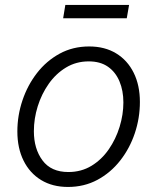

<svg xmlns="http://www.w3.org/2000/svg" viewBox="-20 -740 633 772"><path d="M253.4 11.7Q190.9 11.7 145.3 -16.1Q99.6 -43.9 74.7 -94.2Q49.8 -144.5 49.8 -211.4Q49.8 -275.4 70.3 -336.4Q90.8 -397.5 128.7 -446.3Q166.5 -495.1 219.7 -524.2Q272.9 -553.2 338.4 -553.2Q401.4 -553.2 447 -525.4Q492.7 -497.6 517.6 -447.3Q542.5 -397 542.5 -330.1Q542.5 -265.1 522 -204.1Q501.5 -143.1 463.1 -94.2Q424.8 -45.4 371.6 -16.8Q318.4 11.7 253.4 11.7ZM254.9 -48.3Q306.6 -48.3 347.7 -73.2Q388.7 -98.1 417.2 -139.4Q445.8 -180.7 460.9 -230Q476.1 -279.3 476.1 -328.1Q476.1 -375.5 460.4 -412.8Q444.8 -450.2 414.1 -471.7Q383.3 -493.2 336.9 -493.2Q286.1 -493.2 245.4 -468.5Q204.6 -443.8 175.8 -402.8Q147 -361.8 131.6 -312.3Q116.2 -262.7 116.2 -212.4Q116.2 -141.6 150.9 -95Q185.5 -48.3 254.9 -48.3ZM499 -720.2 489.7 -666.5H233.9L242.7 -720.2Z"/></svg>

Font: Inter Light
Style: Italic
Weight: 300
Italic angle: -9.3988°
Designer: Rasmus Andersson
Foundry: rsms
Version: Version 4.001;git-66647c0bb